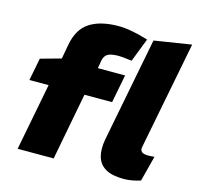

<svg xmlns="http://www.w3.org/2000/svg" viewBox="-111 -887 1043 1014"><g transform="rotate(15 410.0 -380.5)"><path d="M69 0 140 -367H35L59 -490L171 -521L185 -598Q201 -688 260 -726Q319 -764 418 -764Q451 -764 491 -756.5Q531 -749 563 -739L580 -734L530 -605L513 -607Q497 -609 483.5 -610.5Q470 -612 459 -612Q417 -612 399 -601.5Q381 -591 376 -567L368 -521H517L487 -367H336L266 0ZM742 -7Q722 0 697.5 4.5Q673 9 651 9Q587 9 551 -12Q515 -33 504 -73Q493 -113 503 -167L614 -738L817 -770L702 -180Q698 -162 708.5 -153Q719 -144 742 -144Q751 -144 760 -144.5Q769 -145 778 -146Z"/></g></svg>

Font: REM ExtraBold
Style: Italic
Weight: 800
Italic angle: -11°
Designer: Octavio Pardo
Foundry: Ashler Design
Version: Version 1.005;gftools[0.9.28]